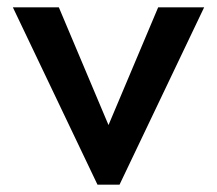

<svg xmlns="http://www.w3.org/2000/svg" viewBox="-20 -492 590 522"><path d="M535 -472 305 10H245L15 -472H140L275 -152L410 -472Z"/></svg>

Font: Madhuban Medium
Style: Regular
Weight: 500
Designer: jaikishan Patel
Foundry: MagicType
Version: Version 1.000